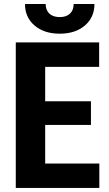

<svg xmlns="http://www.w3.org/2000/svg" viewBox="-20 -918 531 938"><path d="M424.3 -307.6H200.7V-119.1H465.3V0H57.1V-710.9H464.4V-591.3H200.7V-423.3H424.3ZM441.4 -898.4Q441.4 -833.5 394.8 -793.5Q348.1 -753.4 272 -753.4Q195.3 -753.4 148.7 -793.5Q102.1 -833.5 102.1 -898.4H203.1Q203.1 -868.2 221.4 -851.3Q239.7 -834.5 272 -834.5Q303.7 -834.5 321.8 -851.3Q339.8 -868.2 339.8 -898.4Z"/></svg>

Font: MAUL Condensed Bold
Style: Condensed Bold
Weight: 700
Designer: MAUL
Version: Version 1.0; 2020; ttfautohint (v1.8.3)